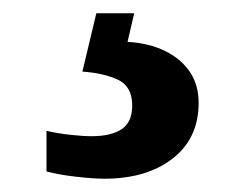

<svg xmlns="http://www.w3.org/2000/svg" viewBox="-20 -29 373 289"><path d="M137 240Q121 240 94.5 237Q68 234 50 229V168Q68 172 86.5 174Q105 176 118 176Q147 176 163 165.5Q179 155 179 130Q179 101 157.5 91Q136 81 104 78.8L125 -9H182L172 34Q205 36 229 48Q253 60 266 79.5Q279 99 279 126Q279 179 240 209.5Q201 240 137 240Z"/></svg>

Font: Noto Serif Armenian
Style: Regular
Weight: 400
Designer: Monotype Design Team
Foundry: Monotype Imaging Inc.
Version: Version 2.007